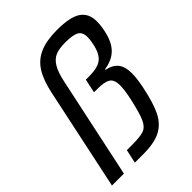

<svg xmlns="http://www.w3.org/2000/svg" viewBox="-215 -859 967 967"><g transform="rotate(-45 269.0 -375.0)"><path d="M366 -750Q458 -750 498 -723Q538 -696 538 -639Q538 -609 531 -577Q518 -513 485.5 -480Q453 -447 397 -439L396 -435Q437 -427 457.5 -402Q478 -377 478 -328Q478 -294 467 -239Q448 -146 423.5 -96.5Q399 -47 354.5 -23.5Q310 0 230 0H170L186 -73H226Q283 -73 308 -82.5Q333 -92 348 -125.5Q363 -159 381 -240Q393 -296 393 -328Q393 -368 372 -382Q351 -396 300 -396H275L291 -470H316Q376 -470 404 -492Q432 -514 443 -569Q449 -595 449 -616Q449 -651 426.5 -663.5Q404 -676 350 -676Q307 -676 281 -665.5Q255 -655 237 -626Q219 -597 207 -540L92 0H7L123 -547Q139 -621 167 -665Q195 -709 243 -729.5Q291 -750 366 -750Z"/></g></svg>

Font: Saira Semi Condensed
Style: Italic
Weight: 400
Width: 4
Italic angle: -12°
Designer: Hector Gatti with collaboration of the Omnibus-Type team
Foundry: Omnibus-Type
Version: Version 1.001; ttfautohint (v1.8)